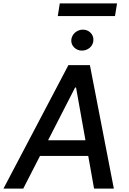

<svg xmlns="http://www.w3.org/2000/svg" viewBox="-41 -1111 761 1131"><path d="M361.9 -727.3H488.6L629.6 0H513.1L478.7 -192.5H194.6L95.9 0H-20.6ZM242.2 -284.8H462.4L407 -595.2H401.3ZM299.4 -1016.3 311.1 -1090.9H648.4L636.4 -1016.3ZM378.9 -874.6Q379.6 -887.8 385.5 -899.1Q391.3 -910.5 400.6 -918.7Q409.8 -926.8 421.9 -931.6Q433.9 -936.4 446.7 -936.4Q474.1 -936.4 492.2 -918.3Q509.9 -900.9 509.2 -874.6Q508.9 -861.5 503.4 -850.1Q497.9 -838.8 488.5 -830.4Q479 -822.1 467 -817.5Q454.9 -812.9 441.4 -812.9Q415.1 -812.9 396.3 -831Q377.8 -849.1 378.9 -874.6Z"/></svg>

Font: Inter P Medium
Style: Italic
Weight: 500
Italic angle: 9.39999°
Designer: Rasmus Andersson
Foundry: rsms
Version: Version 3.018;git-588b23468